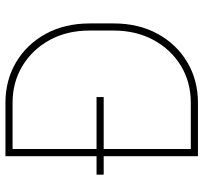

<svg xmlns="http://www.w3.org/2000/svg" viewBox="-41 -710 751 709"><g transform="rotate(-90 334.5 -355.5)"><path d="M309.1 0H112.3V-348.1H43.9V-374.5H112.3V-710.9H309.1Q393.1 -710.9 459.5 -671.4Q525.9 -631.8 564.2 -561.8Q602.5 -491.7 602.5 -398.9V-312Q602.5 -219.2 564.2 -149.2Q525.9 -79.1 459.5 -39.6Q393.1 0 309.1 0ZM330.6 -374.5V-348.1H138.7V-26.4H309.1Q385.7 -26.4 446 -63Q506.3 -99.6 541.3 -164.1Q576.2 -228.5 576.2 -312V-400.4Q576.2 -483.4 541.3 -547.4Q506.3 -611.3 446 -647.9Q385.7 -684.6 309.1 -684.6H138.7V-374.5Z"/></g></svg>

Font: Vazirmatn UI FD Thin
Style: Regular
Weight: 100
Designer: Saber Rastikerdar
Foundry: Saber Rastikerdar
Version: Version 33.003